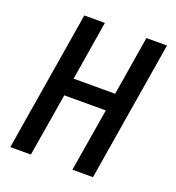

<svg xmlns="http://www.w3.org/2000/svg" viewBox="-133 -841 866 947"><g transform="rotate(20 300.0 -367.5)"><path d="M27 0 148 -735H256L205 -424H423L474 -735H582L461 0H353L408 -331H190L135 0Z"/></g></svg>

Font: Iosevka SmBd Ex Obl
Style: Regular
Weight: 600
Width: 7
Italic angle: -9°
Monospace: yes
Designer: Belleve Invis
Foundry: Belleve Invis
Version: Version 32.5.0; ttfautohint (v1.8.4)